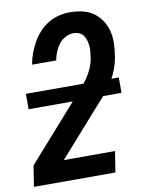

<svg xmlns="http://www.w3.org/2000/svg" viewBox="-88 -802 647 861"><g transform="rotate(-10 235.5 -371.5)"><path d="M-4 0 11 -95 243 -357Q260 -376 277 -395Q294 -414 308.5 -434.5Q323 -455 333 -478Q343 -501 347 -525V-527Q349 -540 350.5 -553.5Q352 -567 350.5 -580Q349 -593 345.5 -605.5Q342 -618 334.5 -628Q327 -638 315.5 -643Q304 -648 291 -648Q272 -648 253.5 -638.5Q235 -629 223 -613Q211 -597 203.5 -578.5Q196 -560 193 -541H83Q87 -566 96 -590.5Q105 -615 118 -638.5Q131 -662 149.5 -682.5Q168 -703 191.5 -717Q215 -731 240.5 -737Q266 -743 291 -743Q320 -743 348 -736.5Q376 -730 397.5 -714.5Q419 -699 434 -676Q449 -653 455.5 -626Q462 -599 461 -570Q460 -541 455 -512Q450 -481 438.5 -451.5Q427 -422 409 -395Q391 -368 369.5 -343.5Q348 -319 325 -294L149 -95H382L367 0ZM33 -347V-417H456V-347Z"/></g></svg>

Font: Iosevka QP
Style: Bold Italic
Weight: 700
Italic angle: -9°
Designer: Belleve Invis
Foundry: Belleve Invis
Version: Version 20.0.0; ttfautohint (v1.8.4)